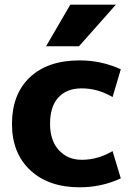

<svg xmlns="http://www.w3.org/2000/svg" viewBox="-20 -787 590 817"><path d="M279 -767H473L316 -590H176ZM459 -144 494 -28Q412 10 319 10Q187 10 109 -62.5Q31 -135 31 -260Q31 -386 107 -458Q183 -530 319 -530Q412 -530 494 -492L459 -374Q396 -411 328 -411Q264 -411 228.5 -372.5Q193 -334 193 -260Q193 -189 230.5 -148Q268 -107 328 -107Q396 -107 459 -144Z"/></svg>

Font: Mplus 1p ExtraBold
Style: Regular
Weight: 800
Version: Version 1.061